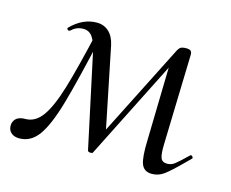

<svg xmlns="http://www.w3.org/2000/svg" viewBox="-73 -484 703 585"><g transform="rotate(15 278.5 -192.0)"><path d="M408 -87 414 -348 443 -376 257 -7Q256 -5 250 -5Q242 -5 241 -10L178 -304Q171 -335 160.5 -349.5Q150 -364 132 -364Q110 -364 95 -349L91 -347Q87 -347 85 -350Q83 -353 86 -356Q123 -393 167 -393Q189 -393 204.5 -379Q220 -365 226 -338L281 -68L254 -39L420 -367Q426 -380 431.5 -384Q437 -388 450 -388Q460 -388 464 -384.5Q468 -381 468 -372L460 -89Q459 -58 463.5 -45.5Q468 -33 484 -33Q497 -33 507.5 -41Q518 -49 546 -76L548 -77Q551 -77 553.5 -73.5Q556 -70 554 -68L538 -52Q503 -17 485.5 -4Q468 9 447 9Q422 9 414 -12Q406 -33 408 -87ZM-6 -27Q-1 -53 32 -53Q63 -53 85 -83.5Q107 -114 126.5 -178.5Q146 -243 174 -365L191 -361Q156 -205 134.5 -131Q113 -57 89 -24Q65 9 29 9Q11 9 1.5 -1Q-8 -11 -6 -27Z"/></g></svg>

Font: Cormorant Garamond
Style: Italic
Weight: 400
Italic angle: -10°
Designer: Christian Thalmann (Catharsis Fonts)
Foundry: Catharsis Fonts
Version: Version 4.000